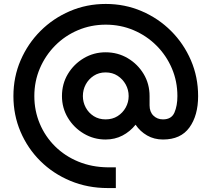

<svg xmlns="http://www.w3.org/2000/svg" viewBox="-20 -735 1072 973"><path d="M526 218Q424 218 336.5 181.5Q249 145 184.5 81Q120 17 84 -67.5Q48 -152 48 -248Q48 -345 84.5 -429.5Q121 -514 185 -578Q249 -642 334 -678.5Q419 -715 516 -715Q613 -715 698 -678.5Q783 -642 847 -578Q911 -514 947.5 -429.5Q984 -345 984 -248Q984 -150 940 -89Q896 -28 806 -28Q761 -28 725.5 -48.5Q690 -69 667 -103Q639 -68 600.5 -48Q562 -28 515 -28Q455 -28 404.5 -58Q354 -88 324 -138Q294 -188 294 -248Q294 -310 324 -360Q354 -410 404.5 -440Q455 -470 515 -470Q577 -470 627.5 -440Q678 -410 708 -360Q738 -310 738 -248V-201Q738 -168 757.5 -149Q777 -130 806 -130Q849 -130 864 -164.5Q879 -199 879 -248Q879 -323 851 -388.5Q823 -454 773 -504Q723 -554 657 -582Q591 -610 516 -610Q441 -610 375 -582Q309 -554 259.5 -504Q210 -454 182 -388.5Q154 -323 154 -248Q154 -174 181.5 -108.5Q209 -43 259 6.5Q309 56 377 84Q445 112 526 113H567V218ZM515 -130Q550 -130 576 -146.5Q602 -163 617 -190Q632 -217 632 -248Q632 -280 617 -307Q602 -334 576 -351Q550 -368 515 -368Q481 -368 455 -351Q429 -334 414.5 -307Q400 -280 400 -248Q400 -217 414.5 -190Q429 -163 455 -146.5Q481 -130 515 -130Z"/></svg>

Font: MuseoModerno Medium
Style: Regular
Weight: 500
Designer: Pablo Cosgaya, Héctor Gatti, Marcela Romero, and the Authors of The MuseoModerno Project.
Foundry: Omnibus-Type Team
Version: Version 1.001